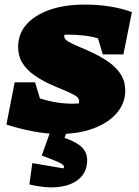

<svg xmlns="http://www.w3.org/2000/svg" viewBox="-20 -573 604 837"><path d="M428 -336 407 -406Q376 -415 342.5 -418.5Q309 -422 274 -422Q268 -422 262 -422Q260 -419 260 -414Q260 -402 279 -391Q298 -380 328.5 -367.5Q359 -355 393 -338.5Q427 -322 457.5 -300Q488 -278 507 -248Q526 -218 526 -178Q526 -123 489 -80Q452 -37 387 -13Q322 11 237 11Q186 11 126.5 0Q67 -11 8 -30L44 -214H133L154 -144Q226 -121 296 -121Q310 -121 324 -122Q325 -127 325 -133Q325 -146 306 -157.5Q287 -169 256.5 -181Q226 -193 192 -209Q158 -225 127.5 -246.5Q97 -268 78 -298Q59 -328 59 -369Q59 -425 95 -466Q131 -507 196 -530Q261 -553 349 -553Q408 -553 460.5 -544.5Q513 -536 555 -520L518 -336ZM206 -18H279L261 28Q314 46 337 69Q360 92 360 125Q360 174 328 204Q296 234 239.5 241.5Q183 249 108 231L121 138L256 161Q259 158 259 154Q259 146 240.5 136.5Q222 127 162 105Z"/></svg>

Font: Piazzolla SC Black
Style: Italic
Weight: 900
Italic angle: -11.3°
Designer: Juan Pablo del Peral
Foundry: Huerta Tipografica
Version: Version 1.330